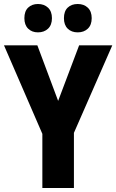

<svg xmlns="http://www.w3.org/2000/svg" viewBox="-20 -941 582 961"><path d="M271 -436 376 -714H542L350 -276V0H192V-271L0 -714H167ZM102 -850Q102 -885 121 -903Q140 -921 170 -921Q201 -921 220.5 -902.5Q240 -884 240 -850Q240 -816 220.5 -797.5Q201 -779 170 -779Q140 -779 121 -797.5Q102 -816 102 -850ZM300 -850Q300 -885 319 -903Q338 -921 369 -921Q400 -921 419.5 -902.5Q439 -884 439 -850Q439 -816 419.5 -797.5Q400 -779 369 -779Q338 -779 319 -797.5Q300 -816 300 -850Z"/></svg>

Font: Noto Sans Lao Condensed ExtraBold
Style: Regular
Weight: 800
Width: 3
Designer: Monotype Design Team
Foundry: Monotype Imaging Inc.
Version: Version 2.003; ttfautohint (v1.8.4.7-5d5b)